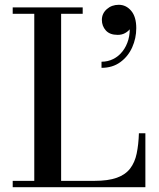

<svg xmlns="http://www.w3.org/2000/svg" viewBox="-20 -781 663 801"><path d="M33 0V-26.5H123V-723.5H33V-750H325V-723.5H235V-26.5H373.5Q431.5 -26.5 467.5 -39.5Q503.5 -52.5 523 -78Q542.5 -103.5 550.2 -140.5Q558 -177.5 559.5 -225H586.5V0ZM403.5 -498V-523.5Q430 -523.5 452.5 -534.8Q475 -546 491.2 -566.8Q507.5 -587.5 515.5 -615.5Q523.5 -643.5 520.5 -677H528.5Q529.5 -669.5 522 -659.8Q514.5 -650 501.5 -642.8Q488.5 -635.5 471 -635.5Q438 -635.5 421.5 -654Q405 -672.5 405 -698Q405 -724.5 425.5 -742.8Q446 -761 475.5 -761Q506 -761 527.2 -736Q548.5 -711 548.5 -663.5Q548.5 -621.5 531.5 -583.5Q514.5 -545.5 482 -521.8Q449.5 -498 403.5 -498Z"/></svg>

Font: Bodoni Moda 9pt Medium
Style: Regular
Weight: 500
Designer: Owen Earl
Foundry: indestructible type
Version: Version 2.005